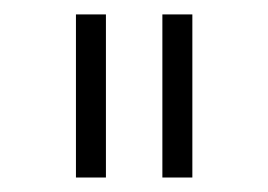

<svg xmlns="http://www.w3.org/2000/svg" viewBox="-20 -737 375 269"><path d="M86.4 -716.8H128.4V-488.3H86.4ZM207.5 -716.8H249.5V-488.3H207.5Z"/></svg>

Font: Selawik Light
Style: Regular
Weight: 300
Designer: Aaron Bell
Foundry: Microsoft Corporation
Version: Version 1.01